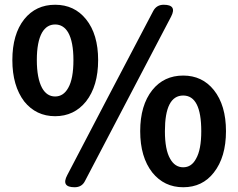

<svg xmlns="http://www.w3.org/2000/svg" viewBox="-20 -774 1003 808"><path d="M294 14Q236 14 263 -37L437 -370L625 -728Q639 -754 669 -754Q726 -754 700 -704L525 -370L338 -13Q325 14 294 14ZM751 14Q671 14 621 -48Q570 -113 570 -222Q570 -331 621 -395Q670 -456 751 -456Q831 -456 880 -395Q931 -331 931 -222Q931 -113 880 -48Q832 14 751 14ZM751 -70Q786 -70 805 -106Q827 -144 827 -222Q827 -372 751 -372Q674 -372 674 -222Q674 -144 696 -106Q716 -70 751 -70ZM212 -285Q132 -285 82 -347Q32 -413 32 -521Q32 -630 82 -693Q131 -754 212 -754Q293 -754 342 -693Q393 -630 393 -521Q393 -412 342 -347Q292 -285 212 -285ZM212 -368Q247 -368 267 -404Q289 -442 289 -521Q289 -598 267 -637Q247 -671 212 -671Q177 -671 157 -637Q135 -598 135 -521.5Q135 -445 157 -404Q177 -368 212 -368Z"/></svg>

Font: GenSenRounded2 TW B
Style: Regular
Weight: 700
Version: Version 2.000;PS 2;hotconv 16.6.51;makeotf.lib2.5.65220 DEVE